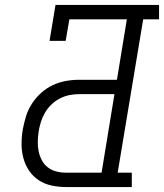

<svg xmlns="http://www.w3.org/2000/svg" viewBox="-20 -755 662 775"><path d="M247 0Q217 0 188.5 -6Q160 -12 136.5 -27.5Q113 -43 97.5 -66Q82 -89 74.5 -116.5Q67 -144 67 -173.5Q67 -203 72 -233Q77 -259 85 -285.5Q93 -312 108.5 -336Q124 -360 145.5 -379.5Q167 -399 192.5 -411Q218 -423 245 -428Q272 -433 299 -433H452L492 -677H260L245 -590H180L204 -735H622V-677H558L455 -58H512V0ZM247 -58H390L442 -375H299Q279 -375 259.5 -371Q240 -367 221.5 -357.5Q203 -348 187.5 -333Q172 -318 161.5 -300Q151 -282 145 -262.5Q139 -243 136 -224Q133 -204 132.5 -183.5Q132 -163 136 -144Q140 -125 149 -108Q158 -91 173 -79.5Q188 -68 207 -63Q226 -58 247 -58Z"/></svg>

Font: Iosevka Curly Slab LtEx
Style: Italic
Weight: 300
Width: 7
Italic angle: -9°
Monospace: yes
Designer: Belleve Invis
Foundry: Belleve Invis
Version: Version 11.1.0; ttfautohint (v1.8.3)